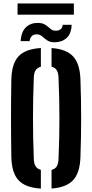

<svg xmlns="http://www.w3.org/2000/svg" viewBox="-20 -1087 535 1115"><path d="M217.3 8.1Q127.5 2.7 87.7 -40.1Q48 -83 45.9 -174.3Q44.9 -236.6 44.4 -292.2Q43.9 -347.7 43.9 -401Q43.9 -454.4 44.4 -509.7Q44.9 -565.1 45.9 -626.3Q48 -717.2 87.7 -760Q127.5 -802.7 217.3 -808.1V-699.5Q196.1 -694 186.4 -678.2Q176.7 -662.3 176.2 -632.7Q173.8 -571.9 172.7 -514.6Q171.6 -457.2 171.6 -401.3Q171.6 -345.3 172.7 -287.7Q173.8 -230.1 176.2 -167.9Q176.7 -138.2 186.4 -122.1Q196.1 -106 217.3 -100.5ZM279.3 8V-100.2Q300.7 -105.7 310.1 -121.8Q319.5 -138 320 -167.9Q322.4 -229.6 323.8 -287Q325.1 -344.3 325.1 -400.2Q325.1 -456.2 323.8 -513.8Q322.4 -571.4 320 -632.7Q319.5 -662.3 310.1 -678.3Q300.7 -694.3 279.3 -699.8V-808Q365.6 -801.9 404.9 -759Q444.1 -716.2 447.1 -626.3Q449.3 -564.7 450.3 -509.4Q451.2 -454 451.2 -400.5Q451.2 -346.9 450.3 -291.6Q449.3 -236.3 447.1 -174.3Q444.1 -83.9 404.9 -41.1Q365.6 1.7 279.3 8ZM343.9 -942.9H396.1Q393.8 -889.1 365.4 -865Q337.1 -841 294.9 -841.6Q269.1 -841.9 253.5 -853Q237.8 -864.1 225.1 -875.4Q212.4 -886.7 194.9 -887.6Q177 -888.6 165.7 -878.4Q154.4 -868.2 151.8 -848H99.6Q103.6 -903.5 131.5 -929.3Q159.3 -955 202.2 -954Q222.7 -953.6 235.8 -947Q249 -940.3 258.7 -931.5Q268.4 -922.6 278 -915.9Q287.7 -909.2 300.7 -908.6Q320.6 -907.7 332 -917.2Q343.4 -926.7 343.9 -942.9ZM81.9 -1066.7H408.9V-1001.8H81.9Z"/></svg>

Font: Big Shoulders Stencil Text SC Thin
Style: Regular
Weight: 100
Designer: Patric King
Foundry: XO Type Co
Version: Version 2.001